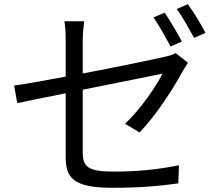

<svg xmlns="http://www.w3.org/2000/svg" viewBox="-20 -856 1040 912"><path d="M872 -836 819 -813C848 -776 878 -719 902 -676L956 -700C937 -737 899 -801 872 -836ZM790 -635 844 -659C823 -698 787 -760 762 -796L709 -773C736 -735 769 -675 790 -635ZM373 -507V-663C373 -692 376 -726 380 -755H286C291 -726 292 -694 292 -663V-492C184 -472 92 -455 47 -450L62 -366C103 -375 191 -393 292 -413V-111C292 -12 327 36 513 36C638 36 738 28 827 15L830 -71C730 -51 636 -41 519 -41C399 -41 373 -63 373 -132V-430C550 -465 735 -503 752 -506C722 -447 648 -337 574 -268L643 -227C723 -310 802 -434 848 -518C855 -530 866 -547 873 -558L814 -604C802 -596 784 -591 761 -586C719 -576 543 -539 373 -507Z"/></svg>

Font: Spoqa Han Sans Neo
Style: Regular
Weight: 400
Designer: [Spoqa Han Sans Neo] Dong-huui Kim ___ Younghwa Kang ___ Yujin Lee ___ [Noto Sans] Ryoko NISHIZUKA ____ (kana & ideograp
Foundry: Spoqa (http://www.spoqa-han-sans.com)
Version: Version 1.100;hotconv 1.0.109;makeotfexe 2.5.65596